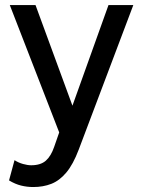

<svg xmlns="http://www.w3.org/2000/svg" viewBox="-20 -510 556 754"><path d="M110.5 224.5Q86.5 224.5 63 218.8Q39.5 213 15.5 198.5L37 119Q52.5 129 70.5 134Q88.5 139 102.5 139Q139.5 139 160 121Q180.5 103 193 66L212.5 10L18.5 -490H119.5L264.5 -95L406 -490H503.5L289 78Q267 136 240.2 167.8Q213.5 199.5 181.5 212Q149.5 224.5 110.5 224.5Z"/></svg>

Font: Geologica Roman Light
Style: Regular
Weight: 300
Designer: Sindre Bremnes, Frode Helland
Foundry: Monokrom Skriftforlag AS
Version: Version 1.010;gftools[0.9.28]